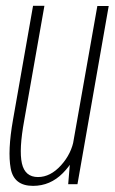

<svg xmlns="http://www.w3.org/2000/svg" viewBox="-20 -616 384 642"><path d="M208 0H239L343.5 -596H305.5L215 -84ZM128.5 -596.5H90.5L23.5 -215.5Q5 -111 15.8 -52.8Q26.5 5.5 90.5 5.5Q148 5.5 190.2 -37.2Q232.5 -80 242 -131.5L227.5 -152Q219.5 -102.5 184 -63.2Q148.5 -24 107 -24Q63.5 -24 53.2 -69.8Q43 -115.5 61 -213.5Z"/></svg>

Font: Anybody Condensed ExtraLight
Style: Italic
Weight: 250
Width: 3
Italic angle: -10°
Version: Version 1.113;gftools[0.9.25]